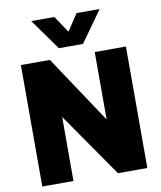

<svg xmlns="http://www.w3.org/2000/svg" viewBox="-103 -1071 967 1152"><g transform="rotate(-10 380.0 -494.5)"><path d="M584 -989 449 -800H302L167 -989H308L376 -887L443 -989ZM510 -329V-740H700V0H521L250 -390V0H60V-740H237Z"/></g></svg>

Font: Be Vietnam Black
Style: Regular
Weight: 900
Designer: Lam Bao; Tony Le; Vietanh Nguyen
Foundry: Yellow Type Foundry
Version: Version 5.000